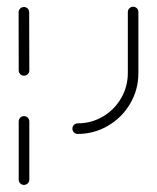

<svg xmlns="http://www.w3.org/2000/svg" viewBox="-20 -390 456 558"><path d="M49.6 147.4Q43.3 147.4 38.9 143Q34.4 138.5 34.4 132.2V-37Q34.4 -43.3 38.9 -48Q43.3 -52.6 49.6 -52.6Q55.9 -52.6 60.6 -48Q65.2 -43.3 65.2 -37V132.2Q65.2 138.5 60.6 143Q55.9 147.4 49.6 147.4ZM49.6 -170Q43.3 -170 38.9 -174.4Q34.4 -178.9 34.4 -185.2L34.1 -354.4Q34.1 -360.7 38.7 -365.2Q43.3 -369.6 49.6 -369.6Q55.9 -369.6 60.4 -365.2Q64.8 -360.7 64.8 -354.4L65.2 -185.2Q65.2 -178.9 60.6 -174.4Q55.9 -170 49.6 -170ZM190.4 -16.3Q190.4 -22.6 194.8 -27Q199.3 -31.5 205.6 -31.5Q245.2 -31.5 278.7 -51.1Q312.2 -70.7 331.9 -104.4Q351.5 -138.1 351.5 -177.8V-355.2Q351.5 -361.5 356.1 -365.9Q360.7 -370.4 367 -370.4Q373.3 -370.4 377.8 -365.9Q382.2 -361.5 382.2 -355.2V-177.8Q382.2 -129.6 358.5 -89.1Q334.8 -48.5 294.1 -24.6Q253.3 -0.7 205.6 -0.7Q199.3 -0.7 194.8 -5.4Q190.4 -10 190.4 -16.3Z"/></svg>

Font: 26F Galaxy Sans Ultra Light
Style: Regular
Weight: 200
Designer: C₂₉H₂₅N₃O₅
Version: Version 1.100